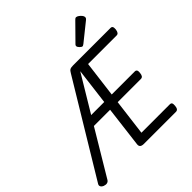

<svg xmlns="http://www.w3.org/2000/svg" viewBox="-302 -1357 1591 1591"><g transform="rotate(-45 493.0 -562.0)"><path d="M868 0H493Q470 0 459 -9.5Q448 -19 451 -40L495 -398H305L68 -2Q60 11 45.5 14.5Q31 18 12 11Q-5 4 -11.5 -8.5Q-18 -21 -9 -35L479 -842Q490 -862 501.5 -868.5Q513 -875 537 -875H977Q990 -875 995.5 -866Q1001 -857 999 -835Q996 -814 988.5 -804.5Q981 -795 968 -795H634L594 -478H864Q877 -478 883 -469Q889 -460 886 -438Q884 -417 876.5 -407.5Q869 -398 855 -398H584L544 -80H877Q891 -80 896 -71Q901 -62 899 -40Q897 -19 889.5 -9.5Q882 0 868 0ZM353 -478H506L546 -799ZM706 -931Q696 -931 682.5 -945Q669 -959 669 -969Q669 -973 670 -976.5Q671 -980 677 -986L818 -1129Q823 -1134 827.5 -1137Q832 -1140 837 -1140Q847 -1140 860 -1131Q873 -1122 882.5 -1110Q892 -1098 892 -1088Q892 -1081 889.5 -1076Q887 -1071 877 -1063L725 -941Q719 -937 714.5 -934Q710 -931 706 -931Z"/></g></svg>

Font: Playwrite GB J
Style: Italic
Weight: 400
Italic angle: -7.01216°
Designer: Veronika Burian, José Scaglione
Foundry: TypeTogether
Version: Version 1.002